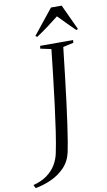

<svg xmlns="http://www.w3.org/2000/svg" viewBox="-208 -1028 692 1237"><g transform="rotate(-10 138.5 -410.0)"><path d="M-79.5 154.5 -90 133Q-35.5 118.5 0.8 92Q37 65.5 58 30.5Q79 -4.5 87 -44Q99.5 -103.5 111.5 -184.5Q123.5 -265.5 135 -356.8Q146.5 -448 156.8 -539Q167 -630 176 -710L105.5 -725L108 -743H324L321.5 -725L253.5 -710Q242.5 -612 232 -522.8Q221.5 -433.5 211.8 -356Q202 -278.5 193 -215.8Q184 -153 176.5 -107.5Q169 -62 163.5 -37Q150 22.5 111.5 61.8Q73 101 22 123.5Q-29 146 -79.5 154.5ZM88.5 -810.5 219.5 -974H289.5L367 -807L354.5 -803.5Q328.5 -830 301.8 -856.2Q275 -882.5 247.5 -911.5Q214.5 -886 181.2 -860.5Q148 -835 100 -803.5Z"/></g></svg>

Font: Merriweather 144pt Light
Style: Italic
Weight: 300
Italic angle: -7.8°
Version: Version 2.101